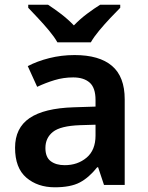

<svg xmlns="http://www.w3.org/2000/svg" viewBox="-20 -786 628 816"><path d="M297 -552Q402 -552 456 -506Q510 -460 510 -364V0H422L397 -75H393Q358 -31 319 -10.5Q280 10 213 10Q140 10 92 -31Q44 -72 44 -158Q44 -242 105.5 -284Q167 -326 293 -330L386 -333V-361Q386 -413 361 -435Q336 -457 291 -457Q250 -457 212 -445.5Q174 -434 138 -417L98 -505Q138 -526 189.5 -539Q241 -552 297 -552ZM320 -254Q237 -251 205 -225.5Q173 -200 173 -157Q173 -118 195.5 -101Q218 -84 255 -84Q310 -84 348 -116Q386 -148 386 -210V-256ZM224 -606Q211 -629 188.5 -656Q166 -683 142 -708.5Q118 -734 100 -753V-766H184Q210 -749 239 -727Q268 -705 294 -678Q320 -705 350 -727.5Q380 -750 406 -766H491V-753Q473 -735 448.5 -709Q424 -683 401.5 -656Q379 -629 366 -606Z"/></svg>

Font: Noto Sans Medefaidrin SemiBold
Style: Regular
Weight: 600
Designer: Dalton Maag Ltd
Foundry: Dalton Maag Ltd
Version: Version 1.002; ttfautohint (v1.8.4.7-5d5b)